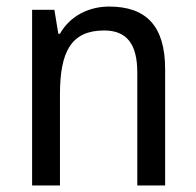

<svg xmlns="http://www.w3.org/2000/svg" viewBox="-20 -566 599 586"><path d="M313 -546C252 -546 194 -518 163 -463H158L146 -536H78V0H163V-278C163 -408 197 -473 298 -473C368 -473 399 -430 399 -345V0H484V-355C484 -487 426 -546 313 -546Z"/></svg>

Font: Noto Sans Georgian SemiCondensed
Style: Regular
Weight: 400
Width: 4
Designer: Monotype Design Team, Akaki Razmadze
Foundry: Google LLC
Version: Version 2.005